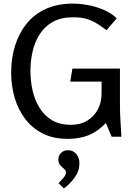

<svg xmlns="http://www.w3.org/2000/svg" viewBox="-20 -759 747 1066"><path d="M385 -739Q424 -739 469.5 -730.5Q515 -722 557 -704Q599 -686 628 -657L571 -591Q540 -616 513 -631.5Q486 -647 457 -655Q428 -663 385 -663Q320 -663 275 -638.5Q230 -614 202 -571.5Q174 -529 161.5 -475.5Q149 -422 149 -365Q149 -311 160.5 -258.5Q172 -206 198.5 -162Q225 -118 268 -92Q311 -66 374 -66Q426 -66 464 -89Q502 -112 523 -151Q544 -190 544 -241V-306H370L382 -378H646V-173Q646 -130 649 -86.5Q652 -43 654 0H600L568 -76Q523 -29 472.5 -8.5Q422 12 356 12Q277 12 218 -17.5Q159 -47 120 -98.5Q81 -150 61.5 -216Q42 -282 42 -356Q42 -437 64 -506.5Q86 -576 128.5 -628.5Q171 -681 235.5 -710Q300 -739 385 -739ZM357 75Q387 75 404 96.5Q421 118 421 147Q421 190 395 226Q369 262 335 287L305 258Q316 247 331 230Q346 213 346 198Q346 187 335.5 178.5Q325 170 314.5 158.5Q304 147 304 126Q304 104 319.5 89.5Q335 75 357 75Z"/></svg>

Font: Rosario Medium
Style: Regular
Weight: 500
Version: Version 1.201